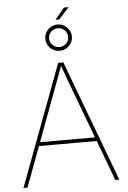

<svg xmlns="http://www.w3.org/2000/svg" viewBox="-66 -1101 763 1148"><g transform="rotate(-5 315.0 -527.0)"><path d="M27.3 0 299.3 -727.5H330.1L602.5 0H578.6L367.7 -563.5Q353 -602.5 338.6 -641.6Q324.2 -680.7 310.1 -719.7H318.8Q304.7 -680.7 290.3 -641.6Q275.9 -602.5 261.2 -563.5L51.3 0ZM134.3 -241.7V-264.2H495.1V-241.7ZM305.7 -985.4 362.3 -1053.7H390.6L328.1 -985.4ZM314.9 -798.3Q293 -798.3 274.9 -808.8Q256.8 -819.3 246.1 -837.4Q235.4 -855.5 235.4 -877.4Q235.4 -899.4 246.1 -917Q256.8 -934.6 274.9 -945.3Q293 -956.1 314.9 -956.1Q336.9 -956.1 354.7 -945.3Q372.6 -934.6 383.5 -916.7Q394.5 -898.9 394.5 -877.4Q394.5 -855.5 383.8 -837.6Q373 -819.8 355 -809.1Q336.9 -798.3 314.9 -798.3ZM314.9 -820.8Q338.9 -820.8 355.5 -837.2Q372.1 -853.5 372.1 -877.4Q372.1 -900.9 355.5 -917.2Q338.9 -933.6 314.9 -933.6Q291 -933.6 274.4 -917.2Q257.8 -900.9 257.8 -877.4Q257.8 -854 274.4 -837.4Q291 -820.8 314.9 -820.8Z"/></g></svg>

Font: Inter 18pt Thin
Style: Regular
Weight: 250
Designer: Rasmus Andersson
Foundry: rsms
Version: Version 4.001;git-66647c0bb